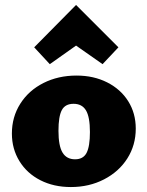

<svg xmlns="http://www.w3.org/2000/svg" viewBox="-20 -745 595 775"><path d="M28 -206Q28 -273 62 -326.5Q96 -380 155.5 -410Q215 -440 289 -440Q358 -440 412.5 -412.5Q467 -385 497.5 -336.5Q528 -288 528 -226Q528 -159 494 -105.5Q460 -52 400 -21Q340 10 266 10Q197 10 143 -17.5Q89 -45 58.5 -94.5Q28 -144 28 -206ZM343 -212Q343 -273 327 -299.5Q311 -326 277 -326Q243 -326 229.5 -300.5Q216 -275 216 -217Q216 -156 232.5 -129Q249 -102 283 -102Q316 -102 329.5 -128Q343 -154 343 -212ZM118 -554 287 -725 458 -554 394 -486 287 -561 181 -486Z"/></svg>

Font: Ysabeau Heavy
Style: Regular
Weight: 800
Designer: Christian Thalmann (Catharsis Fonts)
Version: Version 0.003